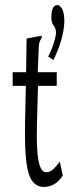

<svg xmlns="http://www.w3.org/2000/svg" viewBox="-20 -726 290 758"><path d="M154 12Q125 12 107.5 -11Q90 -34 83.5 -90.5Q77 -147 79 -248L82 -387H30V-441H83L85 -574L134 -583L144 -585L145 -578Q141 -571 137.5 -563.5Q134 -556 133 -539L129 -441H204V-387H130L126 -243Q123 -137 132 -91.5Q141 -46 162 -46Q179 -46 193 -60.5Q207 -75 216 -88L228 -33Q211 -8 192.5 2Q174 12 154 12ZM191 -489 170 -503Q182 -524 191.5 -553.5Q201 -583 201 -598Q201 -614 191.5 -625.5Q182 -637 183 -659Q183 -706 207 -706Q217 -706 225.5 -690.5Q234 -675 234 -640Q233 -608 222.5 -570Q212 -532 191 -489Z"/></svg>

Font: Inconsolata UltraCondensed
Style: Regular
Weight: 400
Width: 1
Monospace: yes
Designer: Raph Levien, Cyreal, Brenton Simpson
Foundry: Raph Levien, Cyreal, Google
Version: Version 3.001; ttfautohint (v1.8.2.53-6de2)